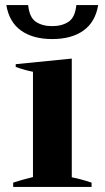

<svg xmlns="http://www.w3.org/2000/svg" viewBox="-20 -737 414 757"><path d="M5 -717H91Q96 -668 121.5 -651Q147 -634 186 -634Q224 -634 250 -651Q276 -668 281 -717H367Q356 -650 309 -616.5Q262 -583 186 -583Q110 -583 63 -616.5Q16 -650 5 -717ZM32 -17Q62 -27 110 -39V-454Q79 -460 42 -473V-484L263 -506V-38Q299 -31 341 -17V0H32Z"/></svg>

Font: Trirong Bold
Style: Regular
Weight: 700
Designer: Katatrad Team
Foundry: CadsonDemak
Version: Version 1.000